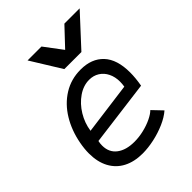

<svg xmlns="http://www.w3.org/2000/svg" viewBox="-225 -921 1049 1049"><g transform="rotate(-45 300.0 -396.0)"><path d="M50.5 -202Q50.5 -237.5 58 -277Q73 -357.5 111.8 -421.2Q150.5 -485 209.8 -521.8Q269 -558.5 342.5 -558.5Q427.5 -558.5 475.2 -507.5Q523 -456.5 523 -355.5Q523 -313.5 514 -262.5L135.5 -213.5Q132 -197.5 132 -181.5Q132 -128.5 169.8 -99.8Q207.5 -71 272 -71Q308 -71 344.5 -79.8Q381 -88.5 410.5 -102.8Q440 -117 455.5 -132.5L509 -76.5Q481 -52 438.2 -33.2Q395.5 -14.5 348 -4.2Q300.5 6 258.5 6Q194 6 147.2 -18.5Q100.5 -43 75.5 -89.8Q50.5 -136.5 50.5 -202ZM448.5 -359Q448.5 -396.5 434.2 -425.2Q420 -454 394.5 -470Q369 -486 336 -486Q291.5 -486 250 -457.5Q208.5 -429 180.2 -382.5Q152 -336 144.5 -283.5L445.5 -323.5Q448.5 -342.5 448.5 -359ZM173 -798.5H280.5L359 -694L457.5 -798.5H575.5L413.5 -623H281.5Z"/></g></svg>

Font: JuliaMono
Style: Italic
Weight: 400
Italic angle: -9°
Monospace: yes
Designer: cormullion
Foundry: corm
Version: Version 0.057; ttfautohint (v1.8.4)